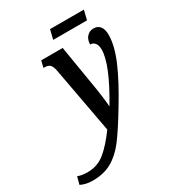

<svg xmlns="http://www.w3.org/2000/svg" viewBox="-357 -789 1034 1146"><g transform="rotate(-30 160.5 -215.5)"><path d="M-142 222 -128 170Q-102 181 -61 181Q8 181 59.5 138.5Q111 96 167 19L83 -437Q77 -467 65 -478.5Q53 -490 29 -490H21L32 -536H180L224 -269Q232 -225 239 -172Q246 -119 247 -97H249Q377 -312 377 -412Q377 -440 365 -456Q353 -472 332 -472Q333 -507 351.5 -526Q370 -545 396 -545Q426 -545 441.5 -525Q457 -505 457 -467Q457 -394 415 -295Q373 -196 290 -60Q219 58 173.5 117.5Q128 177 73 208.5Q18 240 -60 240Q-106 240 -142 222ZM171 -671H404L388 -606H155Z"/></g></svg>

Font: Noto Serif CondSemiBold
Style: Italic
Weight: 600
Width: 3
Italic angle: -12°
Designer: Monotype Design Team
Foundry: Monotype Imaging Inc.
Version: Version 1.001